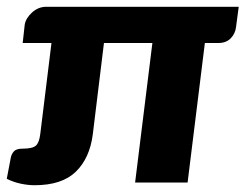

<svg xmlns="http://www.w3.org/2000/svg" viewBox="-24 -539 725 567"><path d="M78 8Q59 8 37.5 3.5Q16 -1 -4 -11L8 -74Q10 -84 17 -92Q24 -100 43 -100Q72 -100 82 -109Q92 -118 95 -144L128 -412H43L49 -466Q52 -485 70.5 -502Q89 -519 113 -519H681L673 -459Q671 -440 657.5 -426Q644 -412 621 -412H581L530 0H375L426 -412H283L250 -142Q241 -72 200 -32Q159 8 78 8Z"/></svg>

Font: Aleo Black
Style: Italic
Weight: 900
Italic angle: -7°
Designer: Alessio Laiso
Foundry: Alessio Laiso
Version: Version 2.001;gftools[0.9.29]